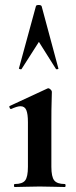

<svg xmlns="http://www.w3.org/2000/svg" viewBox="-20 -750 303 770"><path d="M39 0Q36 0 36 -6Q36 -12 39 -12Q70 -12 81 -26.5Q92 -41 92 -81V-260Q92 -293 85.5 -308.5Q79 -324 62 -324Q55 -324 45.5 -321Q36 -318 25 -313Q21 -312 18.5 -318Q16 -324 19 -325L170 -395Q172 -396 173 -396Q178 -396 183 -391Q188 -386 188 -382Q188 -370 187 -342Q186 -314 186 -262V-81Q186 -41 197.5 -26.5Q209 -12 240 -12Q243 -12 243 -6Q243 0 240 0Q220 0 194 -1Q168 -2 139 -2Q111 -2 85 -1Q59 0 39 0ZM214 -476Q216 -474 211 -472.5Q206 -471 204 -474L136 -582L67 -474Q66 -471 60.5 -472.5Q55 -474 56 -476L124 -725Q125 -730 135 -730Q145 -730 147 -725Z"/></svg>

Font: Cormorant Light
Style: Regular
Weight: 300
Designer: Christian Thalmann (Catharsis Fonts)
Foundry: Catharsis Fonts
Version: Version 4.000